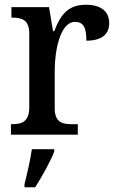

<svg xmlns="http://www.w3.org/2000/svg" viewBox="-20 -566 493 807"><path d="M26 0H307V-44H281C242 -44 210 -52 210 -111V-271C210 -353 233 -474 295 -474C331 -474 343 -450 343 -395C409 -395 439 -423 439 -469C439 -516 407 -546 341 -546C262 -546 233 -499 208 -435H203L186 -536H28V-492H31C72 -492 103 -483 103 -424V-116C103 -53 71 -44 29 -44H26ZM83 208V221H128C155 179 192 113 208 71V61H114C107 108 94 165 83 208Z"/></svg>

Font: Noto Serif SemiCondensed Medium
Style: Regular
Weight: 500
Width: 4
Designer: Monotype Design Team
Foundry: Monotype Imaging Inc.
Version: Version 2.014